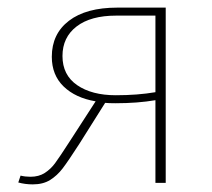

<svg xmlns="http://www.w3.org/2000/svg" viewBox="-20 -480 556 504"><path d="M415 -460V0H388V-217Q341 -209 283 -209Q265 -209 256 -210L188 -102Q159 -57 144.5 -38Q130 -19 111.5 -7.5Q93 4 66 4Q46 4 28 -1L34 -19Q46 -16 60 -16Q82 -16 97.5 -26Q113 -36 124.5 -51.5Q136 -67 165 -112L231 -214Q178 -223 147 -253Q116 -283 116 -331Q116 -391 161 -425.5Q206 -460 288 -460ZM388 -238V-439H285Q218 -439 181 -410.5Q144 -382 144 -333Q144 -283 182.5 -256.5Q221 -230 284 -230Q341 -230 388 -238Z"/></svg>

Font: Ysabeau SC Extralight
Style: Regular
Weight: 200
Designer: Christian Thalmann (Catharsis Fonts)
Version: Version 0.003